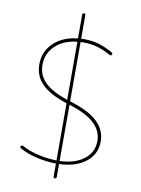

<svg xmlns="http://www.w3.org/2000/svg" viewBox="-95 -863 738 1005"><g transform="rotate(10 274.0 -360.5)"><path d="M449.7 -610.8Q445.3 -603.5 438 -607.9Q399.4 -629.4 365.5 -638.9Q331.5 -648.4 293.9 -648.4Q285.2 -648.4 276.9 -647.9V-332.5H277.3Q376.5 -302.7 423.8 -258.8Q471.2 -214.8 471.2 -153.8Q471.2 -85.9 418.7 -44.2Q366.2 -2.4 276.9 0.5V69.3Q276.9 78.1 268.6 78.1Q260.3 78.1 260.3 69.3V1Q211.4 0.5 159.2 -11.2Q106.9 -22.9 66.9 -45.4Q58.6 -49.8 63.5 -56.6Q68.4 -64.5 75.2 -60.1Q112.8 -39.1 163.1 -27.6Q213.4 -16.1 260.3 -15.6V-319.3Q169.9 -348.6 127.2 -391.1Q84.5 -433.6 84.5 -495.1Q84.5 -564.5 132.6 -610.1Q180.7 -655.8 260.3 -664.1V-790.5Q260.3 -798.8 268.6 -798.8Q276.9 -798.8 276.9 -790.5V-665.5Q285.2 -666 293.5 -666Q334 -666 369.9 -655.8Q405.8 -645.5 446.8 -622.6Q454.1 -618.2 449.7 -610.8ZM101.1 -495.6Q101.1 -441.4 139.2 -403.6Q177.2 -365.7 260.3 -337.9V-646.5Q188 -638.7 144.5 -597.9Q101.1 -557.1 101.1 -495.6ZM453.6 -152.3Q453.6 -207 410.4 -246.8Q367.2 -286.6 276.9 -314.5V-15.6Q357.9 -18.6 405.8 -55.4Q453.6 -92.3 453.6 -152.3Z"/></g></svg>

Font: Mikhak Thin
Style: Regular
Weight: 100
Designer: Amin Abedi
Version: Version 3.3